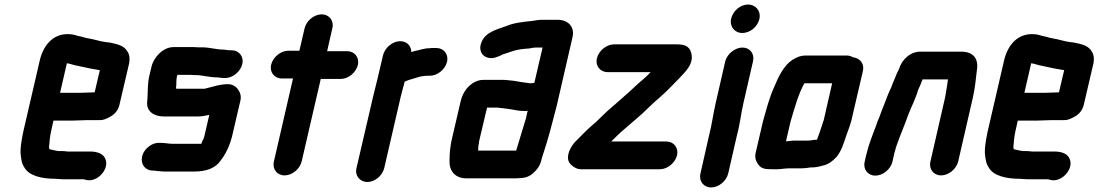

<svg xmlns="http://www.w3.org/2000/svg" viewBox="-20 -718 4828 844"><path d="M331 -310H244L274 -440C290 -438 305 -431 320 -429C347 -424 371 -417 399 -413L416 -410H419L396 -312H393C381 -312 346 -310 331 -310ZM365 -190H418C432 -189 448 -195 468 -207C488 -219 500 -236 505 -257L548 -441C551 -460 550 -477 540 -492C526 -517 497 -524 462 -531L445 -533C419 -536 396 -545 370 -549C354 -551 338 -558 323 -560C308 -565 295 -568 277 -568C210 -568 169 -516 154 -449L83 -142C80 -129 78 -117 76 -106C71 -75 68 -53 72 -29C75 -9 77 3 87 18C107 54 161 68 225 68C234 68 245 70 255 70H348L355 72C404 88 461 28 444 -17C436 -41 411 -52 375 -52H277C269 -53 261 -54 252 -54H238C232 -55 228 -55 225 -56L211 -59C206 -60 201 -61 198 -62H197C197 -65 195 -71 196 -76C198 -96 199 -118 205 -143L215 -188H302C317 -188 351 -190 365 -190Z M998 -497H987C978 -498 970 -499 963 -500C930 -500 902 -510 868 -510H849C842 -511 835 -511 828 -511H743C697 -511 656 -467 646 -425L636 -383C627 -342 631 -308 627 -270C623 -230 655 -206 700 -206H851C869 -206 884 -210 900 -213L878 -118C876 -110 871 -100 867 -93C867 -91 867 -89 865 -86H738C720 -86 706 -90 687 -90H681C664 -91 648 -85 633 -73C585 -35 598 30 651 32H657C659 32 661 32 664 33L686 35C694 36 702 36 710 36H835C885 36 928 22 951 -14L960 -26C977 -51 992 -85 1000 -118L1037 -277C1045 -311 1018 -348 983 -348C945 -348 914 -336 880 -328H755C753 -331 754 -340 755 -343C755 -354 755 -370 758 -383L760 -389H817C824 -388 831 -388 838 -388C870 -388 899 -378 931 -378C941 -378 954 -375 964 -375H970C1003 -375 1037 -403 1045 -436C1053 -469 1031 -497 998 -497Z M1319 -594 1296 -495H1247C1214 -495 1180 -467 1172 -434C1164 -401 1186 -373 1219 -373H1268L1184 -8C1176 25 1198 53 1231 53C1264 53 1298 25 1306 -8L1390 -371H1478C1511 -371 1545 -399 1553 -432C1561 -465 1539 -493 1506 -493H1418L1441 -594C1449 -627 1427 -655 1394 -655C1361 -655 1327 -627 1319 -594Z M1945 -446C1953 -479 1931 -507 1898 -507H1888C1881 -507 1874 -507 1868 -506C1859 -506 1849 -505 1838 -502C1820 -497 1805 -495 1788 -489C1788 -515 1770 -537 1739 -537C1707 -537 1672 -509 1664 -476L1640 -374C1634 -350 1626 -319 1620 -293L1547 21C1539 54 1562 82 1595 82C1628 82 1661 54 1669 21L1742 -295C1747 -316 1754 -339 1759 -359C1769 -364 1787 -370 1799 -373C1813 -377 1832 -384 1846 -384C1850 -385 1855 -385 1860 -385H1870C1903 -385 1937 -413 1945 -446Z M2312 -352C2309 -352 2305 -352 2302 -353C2282 -356 2256 -359 2237 -363L2217 -365C2208 -366 2200 -367 2191 -367H2105C2089 -367 2073 -362 2059 -353C2032 -335 2014 -310 2005 -273L1965 -101C1963 -93 1962 -85 1961 -78L1958 -56C1957 -44 1956 -24 1956 -13C1954 32 1979 66 2031 66H2241C2248 66 2255 66 2262 65C2290 65 2311 57 2329 38C2350 18 2357 1 2363 -27C2364 -31 2366 -36 2368 -42C2379 -76 2387 -101 2397 -138C2406 -174 2418 -215 2427 -252L2497 -556C2507 -601 2476 -631 2432 -631H2362C2347 -631 2332 -628 2320 -626C2280 -622 2240 -618 2207 -604C2166 -589 2117 -578 2098 -536C2081 -499 2098 -470 2126 -464C2147 -459 2164 -467 2183 -475L2185 -477C2198 -481 2216 -487 2230 -492C2254 -501 2280 -503 2307 -505C2316 -507 2326 -509 2334 -509H2365L2329 -354C2323 -353 2320 -352 2312 -352ZM2085 -87C2085 -92 2086 -96 2087 -101L2121 -245H2164C2167 -245 2170 -245 2174 -244L2193 -242C2200 -241 2207 -240 2216 -239C2239 -236 2258 -230 2284 -230C2289 -230 2295 -230 2300 -231C2296 -220 2295 -209 2292 -198C2277 -149 2263 -101 2249 -56H2082C2082 -66 2082 -76 2085 -87Z M2651 -401H2840C2821 -379 2796 -361 2775 -341C2735 -303 2691 -266 2650 -230C2627 -209 2607 -187 2584 -168C2556 -144 2531 -117 2505 -91C2479 -60 2465 -19 2489 5C2504 19 2518 26 2532 26H2881C2914 26 2948 -2 2956 -35C2964 -68 2942 -96 2909 -96H2667C2685 -113 2702 -132 2722 -148C2739 -163 2763 -184 2781 -199C2814 -226 2846 -262 2878 -288C2908 -313 2938 -346 2965 -373C2995 -405 3034 -440 3017 -490C3009 -514 2990 -523 2956 -523H2679C2646 -523 2612 -495 2604 -462C2596 -429 2618 -401 2651 -401Z M3168 -448 3126 -265C3115 -218 3109 -168 3097 -123L3059 45C3051 78 3073 106 3106 106C3139 106 3173 78 3181 45L3219 -121C3232 -168 3237 -217 3248 -265L3290 -448C3298 -481 3277 -509 3244 -509C3211 -509 3176 -481 3168 -448ZM3194 -636C3186 -602 3209 -573 3243 -573C3277 -573 3310 -600 3318 -634C3326 -669 3303 -698 3268 -698C3234 -698 3202 -670 3194 -636Z M3532 -100H3472C3461 -100 3446 -97 3435 -97L3455 -183C3473 -244 3489 -304 3516 -352H3638L3601 -190C3598 -183 3597 -178 3596 -175C3594 -169 3592 -162 3589 -154L3582 -133L3574 -112C3573 -109 3573 -107 3571 -104C3558 -104 3545 -100 3532 -100ZM3448 22H3504C3515 22 3532 20 3543 18H3555C3564 17 3574 16 3586 13C3591 11 3596 10 3601 9C3621 4 3640 -9 3658 -29C3678 -54 3688 -85 3699 -119L3707 -141C3713 -158 3716 -165 3722 -186L3773 -405C3781 -438 3760 -463 3730 -466C3722 -471 3712 -474 3701 -474H3520C3501 -474 3482 -467 3462 -454C3426 -430 3402 -382 3383 -335C3362 -290 3349 -237 3334 -185L3301 -43C3298 -28 3301 -13 3311 2C3325 23 3340 26 3373 26H3396C3410 26 3432 22 3448 22Z M3903 -7 3909 -34C3910 -39 3911 -46 3915 -57C3917 -66 3920 -75 3923 -83C3937 -124 3958 -171 3972 -212C3986 -249 4005 -284 4015 -320L4020 -332C4026 -343 4029 -354 4034 -365L4035 -369H4147L4144 -347C4141 -331 4139 -311 4135 -292L4070 -8C4062 25 4084 53 4117 53C4150 53 4184 25 4192 -8L4257 -291C4266 -331 4270 -373 4274 -408C4283 -460 4259 -491 4205 -491H4030C3984 -493 3945 -458 3932 -415C3924 -399 3919 -388 3913 -372C3908 -360 3901 -345 3897 -332L3892 -322C3880 -296 3868 -260 3856 -232L3845 -202C3840 -191 3835 -179 3831 -165C3815 -124 3798 -81 3787 -34L3781 -7C3773 26 3795 54 3828 54C3861 54 3895 26 3903 -7Z M4570 -310H4483L4513 -440C4529 -438 4544 -431 4559 -429C4586 -424 4610 -417 4638 -413L4655 -410H4658L4635 -312H4632C4620 -312 4585 -310 4570 -310ZM4604 -190H4657C4671 -189 4687 -195 4707 -207C4727 -219 4739 -236 4744 -257L4787 -441C4790 -460 4789 -477 4779 -492C4765 -517 4736 -524 4701 -531L4684 -533C4658 -536 4635 -545 4609 -549C4593 -551 4577 -558 4562 -560C4547 -565 4534 -568 4516 -568C4449 -568 4408 -516 4393 -449L4322 -142C4319 -129 4317 -117 4315 -106C4310 -75 4307 -53 4311 -29C4314 -9 4316 3 4326 18C4346 54 4400 68 4464 68C4473 68 4484 70 4494 70H4587L4594 72C4643 88 4700 28 4683 -17C4675 -41 4650 -52 4614 -52H4516C4508 -53 4500 -54 4491 -54H4477C4471 -55 4467 -55 4464 -56L4450 -59C4445 -60 4440 -61 4437 -62H4436C4436 -65 4434 -71 4435 -76C4437 -96 4438 -118 4444 -143L4454 -188H4541C4556 -188 4590 -190 4604 -190Z"/></svg>

Font: Electronic
Style: TiIt
Weight: 900
Version: Version 1.011